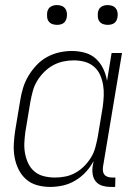

<svg xmlns="http://www.w3.org/2000/svg" viewBox="-20 -729 540 757"><path d="M178 8Q151 8 126 1Q101 -6 82.5 -22.5Q64 -39 53 -61.5Q42 -84 37.5 -109.5Q33 -135 34.5 -162Q36 -189 40 -215L60 -335Q64 -360 71.5 -384Q79 -408 92.5 -430.5Q106 -453 124.5 -472.5Q143 -492 166 -504.5Q189 -517 214 -522.5Q239 -528 263 -528Q290 -528 315 -521Q340 -514 358 -497.5Q376 -481 387 -458Q398 -435 402 -410L420 -520H461L386 -71Q385 -62 386 -54Q387 -46 392 -40Q397 -34 405.5 -31.5Q414 -29 422 -29H435L434 8H415Q399 8 384 3.5Q369 -1 359 -12Q349 -23 346 -39Q343 -55 345 -71L349 -94Q337 -71 318.5 -51Q300 -31 276.5 -17Q253 -3 227.5 2.5Q202 8 178 8ZM197 -29Q217 -29 237.5 -33Q258 -37 277 -47.5Q296 -58 311.5 -73.5Q327 -89 338.5 -107.5Q350 -126 355.5 -146.5Q361 -167 365 -187L385 -307Q388 -329 389 -351Q390 -373 386.5 -394Q383 -415 374.5 -434Q366 -453 350 -466.5Q334 -480 313.5 -485.5Q293 -491 270 -491Q250 -491 229 -486.5Q208 -482 189 -471.5Q170 -461 154 -445Q138 -429 126.5 -410Q115 -391 109.5 -370.5Q104 -350 100 -329L80 -209Q77 -187 76 -165.5Q75 -144 79 -123Q83 -102 92 -83.5Q101 -65 117 -52Q133 -39 154 -34Q175 -29 197 -29ZM405 -631Q395 -631 386.5 -634Q378 -637 372.5 -644Q367 -651 366 -660.5Q365 -670 366 -680Q367 -686 370 -692Q373 -698 379 -702Q385 -706 391.5 -707.5Q398 -709 404 -709Q414 -709 422.5 -706Q431 -703 436.5 -696Q442 -689 443.5 -679.5Q445 -670 443 -660Q442 -654 439 -648Q436 -642 430.5 -638Q425 -634 418 -632.5Q411 -631 405 -631ZM205 -631Q195 -631 186.5 -634Q178 -637 172.5 -644Q167 -651 166 -660.5Q165 -670 166 -680Q167 -686 170 -692Q173 -698 179 -702Q185 -706 191.5 -707.5Q198 -709 204 -709Q214 -709 222.5 -706Q231 -703 236.5 -696Q242 -689 243.5 -679.5Q245 -670 243 -660Q242 -654 239 -648Q236 -642 230.5 -638Q225 -634 218 -632.5Q211 -631 205 -631Z"/></svg>

Font: Iosevka Curly Extralight
Style: Italic
Weight: 200
Italic angle: -9°
Monospace: yes
Designer: Belleve Invis
Foundry: Belleve Invis
Version: Version 22.1.2; ttfautohint (v1.8.4)